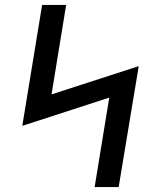

<svg xmlns="http://www.w3.org/2000/svg" viewBox="-20 -755 640 775"><path d="M362 0 421 -361 70 -247 150 -735H247L188 -374L540 -488L459 0Z"/></svg>

Font: Iosevka Custom Medium Oblique
Style: Regular
Weight: 500
Italic angle: -9°
Designer: Belleve Invis
Foundry: Belleve Invis
Version: Version 27.0.1